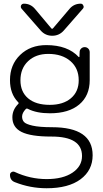

<svg xmlns="http://www.w3.org/2000/svg" viewBox="-20 -796 547 1023"><path d="M88.9 -368.2Q88.9 -306.6 129.9 -272Q170.9 -237.3 245.1 -237.3Q316.4 -237.3 357.9 -272.5Q399.4 -307.6 399.4 -368.2Q399.4 -432.6 355 -470.7Q310.5 -508.8 237.3 -508.8Q170.9 -508.8 129.9 -470.2Q88.9 -431.6 88.9 -368.2ZM417 35.2Q417 -68.4 254.9 -68.4Q253.9 -68.4 252 -68.4Q144.5 -68.4 95.2 -92.8Q45.9 -117.2 45.9 -170.9Q45.9 -210.9 77.1 -242.2Q82 -247.1 76.2 -252Q33.2 -295.9 33.2 -369.1Q33.2 -451.2 87.4 -503.4Q141.6 -555.7 226.6 -555.7Q340.8 -555.7 399.4 -492.2Q400.4 -491.2 401.9 -491.7Q403.3 -492.2 403.3 -494.1L404.3 -518.6Q404.3 -529.3 412.1 -537.1Q419.9 -544.9 431.2 -544.9Q442.4 -544.9 450.2 -537.1Q458 -529.3 458 -517.6V-369.1Q458 -286.1 402.3 -239.3Q346.7 -192.4 246.1 -192.4Q174.8 -192.4 128.9 -215.8Q122.1 -219.7 117.2 -214.8Q97.7 -194.3 97.7 -174.8Q97.7 -158.2 107.4 -146.5Q117.2 -134.8 153.8 -126.5Q190.4 -118.2 256.8 -118.2Q473.6 -118.2 473.6 31.2Q473.6 111.3 409.2 159.2Q344.7 207 228.5 207Q140.6 207 59.6 174.8Q33.2 165 33.2 135.7Q33.2 126 41.5 121.1Q49.8 116.2 58.6 120.1Q140.6 158.2 228.5 158.2Q315.4 158.2 366.2 124Q417 89.8 417 35.2ZM350.6 -749Q374 -776.4 410.2 -776.4Q419.9 -776.4 423.8 -766.6Q425.8 -762.7 425.8 -759.8Q425.8 -753.9 421.9 -750L319.3 -632.8Q294.9 -605.5 258.3 -605.5Q221.7 -605.5 197.3 -632.8L94.7 -750Q90.8 -754.9 90.8 -759.8Q90.8 -763.7 91.8 -766.6Q96.7 -776.4 107.4 -776.4Q142.6 -776.4 166 -749L252.9 -645.5Q257.8 -639.6 262.7 -645.5Z"/></svg>

Font: Gen Jyuu Gothic Light
Style: Regular
Weight: 200
Designer: [Source Han Sans]
Ryoko NISHIZUKA  (kana & ideographs); Paul D. Hunt (Latin, Greek & Cyrillic); Wenlong ZHANG  (bopomofo
Version: Version 1.002.20150607